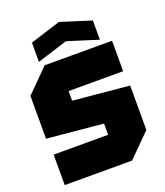

<svg xmlns="http://www.w3.org/2000/svg" viewBox="-162 -1018 964 1125"><g transform="rotate(-20 320.0 -455.0)"><path d="M45 0V-190H385V-260L35 -293V-560L175 -700H595V-510H255V-450L605 -417V-140L465 0ZM150 -730V-850L340 -910L530 -850V-730L340 -790Z"/></g></svg>

Font: Tektur Black
Style: Regular
Weight: 900
Designer: Adam Jagosz
Foundry: Adam Jagosz
Version: Version 1.005;gftools[0.9.30]